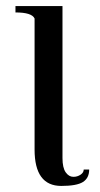

<svg xmlns="http://www.w3.org/2000/svg" viewBox="-20 -605 330 633"><path d="M186 -585V-84Q186 -52 196.5 -37Q207 -22 222 -22Q235 -22 245.5 -29Q256 -36 256 -46H274Q274 -18 253.5 -5Q233 8 182 8Q94 8 94 -112V-544Q85 -564 31 -564V-585Z"/></svg>

Font: Judson
Style: Regular
Weight: 400
Version: Version 20110429